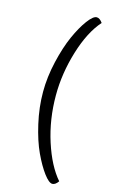

<svg xmlns="http://www.w3.org/2000/svg" viewBox="-140 -784 622 1040"><g transform="rotate(15 171.5 -264.0)"><path d="M90 -266Q90 -349 110.5 -437Q131 -525 159 -587.5Q187 -650 217 -690.5Q247 -731 267 -731Q284 -731 300 -708Q238 -638 200 -513.5Q162 -389 162 -266Q162 -131 201 -10Q240 111 300 180Q284 203 267 203Q248 203 218.5 163.5Q189 124 160 62Q131 0 110.5 -89.5Q90 -179 90 -266Z"/></g></svg>

Font: Overlock SC
Style: Regular
Weight: 400
Designer: Dario Muhafara
Foundry: Dario Manuel Muhafara
Version: Version 1.001